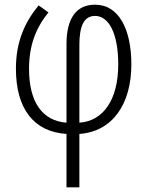

<svg xmlns="http://www.w3.org/2000/svg" viewBox="-20 -562 629 820"><path d="M145 -539C84 -465 48 -381 48 -269C48 -99 123 1 264 10V238H319V10C461 0 541 -118 541 -287C541 -436 488 -542 386 -542C305 -542 264 -483 264 -373V-38C160 -46 104 -127 104 -268C104 -369 134 -444 187 -509ZM386 -494C445 -494 485 -419 485 -287C485 -136 421 -45 319 -38V-370C319 -450 338 -494 386 -494Z"/></svg>

Font: Noto Sans Display SemiCondensed Light
Style: Regular
Weight: 300
Width: 4
Designer: Monotype Design Team
Foundry: Monotype Imaging Inc.
Version: Version 1.900